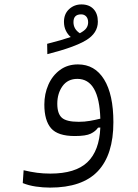

<svg xmlns="http://www.w3.org/2000/svg" viewBox="-20 -626 626 869"><path d="M206.5 223.1Q174.8 223.1 142.1 218.3Q109.4 213.4 83 202.6L86.9 144.5Q119.6 152.3 147.9 156Q176.3 159.7 208 159.7Q321.3 159.7 375.5 108.2Q429.7 56.6 434.1 -48.8L423.8 -48.3Q412.6 -31.7 390.6 -21Q368.7 -10.3 318.4 -10.3Q241.7 -10.3 211.2 -45.4Q180.7 -80.6 180.7 -152.8Q180.7 -201.2 199 -242.7Q217.3 -284.2 251.5 -309.3Q285.6 -334.5 333 -334.5Q409.2 -334.5 451.2 -266.4Q493.2 -198.2 493.2 -72.8Q493.2 74.2 422.9 148.7Q352.5 223.1 206.5 223.1ZM434.1 -88.9Q428.7 -269 330.1 -269Q286.6 -269 262.9 -236.1Q239.3 -203.1 239.3 -156.2Q239.3 -111.8 259.8 -93.3Q280.3 -74.7 336.4 -74.7Q362.8 -74.7 386.7 -78.9Q410.6 -83 434.1 -88.9ZM194.3 -380.9 193.4 -427.7Q261.2 -444.8 300.3 -458.5Q286.6 -469.7 278.1 -487.3Q269.5 -504.9 269.5 -527.3Q269.5 -563 292.7 -584.5Q315.9 -606 348.6 -606Q383.3 -606 403.1 -585.2Q422.9 -564.5 422.9 -527.8Q422.9 -476.1 369.4 -443.8Q315.9 -411.6 194.3 -380.9ZM341.3 -475.6Q363.3 -487.3 371.1 -499Q378.9 -510.7 378.9 -524.9Q378.9 -542 370.1 -551.5Q361.3 -561 347.2 -561Q312.5 -561 312.5 -525.9Q312.5 -494.1 341.3 -475.6Z"/></svg>

Font: CaskaydiaCove NFP Light
Style: Regular
Weight: 300
Designer: Aaron Bell
Foundry: Saja Typeworks
Version: Version 2111.001; VTT 6.35;Nerd Fonts 3.1.1